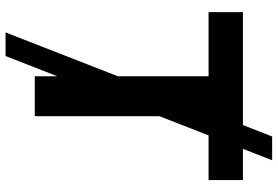

<svg xmlns="http://www.w3.org/2000/svg" viewBox="-170 -700 972 671"><g transform="rotate(90 315.5 -364.0)"><path d="M92.8 102.1 456.5 -829.6H539.6L175.3 102.1ZM22 -607.4V-727.5H608.9V-607.4H385.7V0H246.1V-607.4Z"/></g></svg>

Font: Inter Cardless Display
Style: Bold
Weight: 700
Designer: Rasmus Andersson
Foundry: rsms
Version: Version 4.001;git-9221beed3